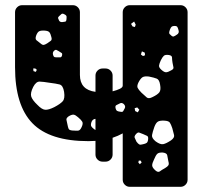

<svg xmlns="http://www.w3.org/2000/svg" viewBox="-20 -720 807 740"><path d="M375 -97Q364 -97 356 -105Q348 -113 348 -124V-177Q335 -176 321 -176Q172 -176 105 -245Q38 -314 38 -461V-673Q38 -684 46 -692Q54 -700 65 -700H261Q272 -700 280 -692Q288 -684 288 -673V-431Q288 -374 348 -366V-429Q348 -440 356 -448Q364 -456 375 -456H387Q398 -456 406 -448Q414 -440 414 -429V-368Q430 -372 441.5 -377.5Q453 -383 453 -390V-673Q453 -684 461 -692Q469 -700 480 -700H676Q687 -700 695 -692Q703 -684 703 -673V-27Q703 -16 695 -8Q687 0 676 0H480Q469 0 461 -8Q453 -16 453 -27V-206Q435 -196 414 -189V-124Q414 -113 406 -105Q398 -97 387 -97ZM228 -665Q221 -669 217 -666Q213 -663 207 -657Q203 -653 204 -649.5Q205 -646 208 -640Q212 -634 221 -635Q227 -636 231 -636.5Q235 -637 236 -644Q237 -652 236.5 -656.5Q236 -661 228 -665ZM497 -637 485 -628 491 -618 500 -616 503 -625ZM653 -620Q645 -620 641.5 -617Q638 -614 635 -606Q632 -598 632 -593.5Q632 -589 639 -584Q645 -578 649.5 -579.5Q654 -581 661 -586Q672 -592 668 -604Q666 -612 663.5 -616Q661 -620 653 -620ZM178 -577Q175 -590 170.5 -595.5Q166 -601 153 -602Q138 -603 131 -599.5Q124 -596 119 -582Q115 -570 120.5 -565Q126 -560 137 -552Q144 -546 149 -547Q154 -548 162 -553Q171 -559 176 -563Q181 -567 178 -577ZM206 -523Q201 -526 197.5 -527.5Q194 -529 189 -525Q181 -518 185 -507Q187 -501 190 -500Q193 -499 199 -499Q207 -499 212 -499Q217 -499 219 -506Q221 -514 217 -516Q213 -518 206 -523ZM538 -517 527 -522 523 -510 531 -504 539 -507ZM631 -508Q617 -510 611.5 -505Q606 -500 600 -488Q594 -475 593 -467.5Q592 -460 602 -451Q613 -441 620.5 -441.5Q628 -442 640 -449Q650 -454 648.5 -460.5Q647 -467 645 -478Q643 -490 643 -498Q643 -506 631 -508ZM122 -451 116 -456H108L109 -446L118 -443ZM554 -425Q537 -427 529.5 -422.5Q522 -418 514 -403Q507 -389 510.5 -381.5Q514 -374 525 -363Q538 -351 545.5 -344.5Q553 -338 568 -346Q587 -355 594 -364Q601 -373 597 -394Q594 -413 584 -417Q574 -421 554 -425ZM171 -401Q147 -405 133 -405.5Q119 -406 108 -385Q96 -361 100.5 -347.5Q105 -334 124 -316Q141 -298 154 -297Q167 -296 189 -307Q212 -319 221.5 -329.5Q231 -340 227 -366Q223 -391 209.5 -394.5Q196 -398 171 -401ZM457 -319Q449 -326 441 -321Q434 -317 429 -315Q424 -313 425 -305Q427 -295 431.5 -292.5Q436 -290 446 -289Q453 -288 455 -292Q457 -296 461 -303Q465 -311 457 -319ZM517 -297 509 -306 499 -303 501 -292 511 -287ZM281 -268Q271 -277 264 -278Q257 -279 245 -272Q235 -265 236 -258.5Q237 -252 240 -240Q242 -229 244.5 -223.5Q247 -218 259 -217Q273 -216 281 -216.5Q289 -217 295 -231Q301 -244 297 -251Q293 -258 281 -268ZM343 -222Q343 -222 348 -219V-262Q336 -261 332 -248Q329 -238 332 -233Q335 -228 343 -222ZM614 -255Q597 -256 589 -251.5Q581 -247 575 -231Q568 -211 566 -199.5Q564 -188 580 -175Q598 -162 609.5 -164.5Q621 -167 639 -179Q653 -189 651 -199Q649 -209 644 -226Q639 -241 634.5 -247.5Q630 -254 614 -255ZM532 -203Q522 -207 516.5 -209Q511 -211 504 -203Q497 -195 499 -189.5Q501 -184 506 -174Q512 -166 516.5 -163.5Q521 -161 531 -164Q541 -166 545.5 -169.5Q550 -173 551 -184Q552 -194 546.5 -196.5Q541 -199 532 -203ZM629 -98Q626 -113 624.5 -121.5Q623 -130 608 -132Q592 -133 586 -127Q580 -121 574 -106Q567 -92 566.5 -83.5Q566 -75 578 -64Q589 -54 596 -59.5Q603 -65 616 -72Q626 -78 629 -83Q632 -88 629 -98ZM522 -101H515L513 -94L519 -87L526 -94Z"/></svg>

Font: Rubik Moonrocks
Style: Regular
Weight: 400
Designer: Hubert and Fischer, NaN
Foundry: Hubert and Fischer, NaN
Version: Version 2.200